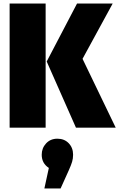

<svg xmlns="http://www.w3.org/2000/svg" viewBox="-20 -716 669 1077"><path d="M236 -696V0H34V-696ZM612 -696 443 -386 629 0H406L242 -371L412 -696ZM390 152Q390 173 384.5 191.5Q379 210 366 239L320 341H229L254 226Q214 200 214 152Q214 115 238.5 88.5Q263 62 302 62Q341 62 365.5 87.5Q390 113 390 152Z"/></svg>

Font: Fira Sans Condensed Black
Style: Regular
Weight: 900
Width: 3
Designer: Carrois Corporate & Edenspiekermann AG
Foundry: Carrois Corporate GbR & Edenspiekermann AG
Version: Version 4.203